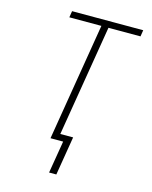

<svg xmlns="http://www.w3.org/2000/svg" viewBox="-134 -821 868 1100"><g transform="rotate(15 300.0 -271.5)"><path d="M266 192 298 0H223L338 -697H148L154 -735H576L570 -697H380L271 -38H347L309 192Z"/></g></svg>

Font: Iosevka Aile XLt Obl
Style: Regular
Weight: 200
Italic angle: -9°
Designer: Belleve Invis
Foundry: Belleve Invis
Version: Version 31.1.0; ttfautohint (v1.8.4)